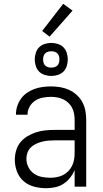

<svg xmlns="http://www.w3.org/2000/svg" viewBox="-20 -983 540 1011"><path d="M223 8Q191 8 160 0Q129 -8 105 -28.5Q81 -49 69.5 -79.5Q58 -110 58 -141Q58 -166 65 -190.5Q72 -215 87.5 -234Q103 -253 125 -266Q147 -279 170.5 -286.5Q194 -294 219 -296.5Q244 -299 268 -299H373V-352Q373 -368 370 -384.5Q367 -401 359.5 -415.5Q352 -430 340 -441.5Q328 -453 313 -460Q298 -467 281.5 -470Q265 -473 249 -473Q227 -473 205.5 -469Q184 -465 165.5 -453Q147 -441 136 -421.5Q125 -402 125 -381V-379H64V-381Q64 -403 71 -424.5Q78 -446 91 -464Q104 -482 122.5 -494.5Q141 -507 161.5 -514.5Q182 -522 204.5 -525Q227 -528 249 -528Q273 -528 297 -524Q321 -520 343 -510Q365 -500 383.5 -483.5Q402 -467 413.5 -445.5Q425 -424 429.5 -400Q434 -376 434 -352V0H373V-88Q364 -66 349 -47Q334 -28 314 -15Q294 -2 270.5 3Q247 8 223 8ZM246 -47Q263 -47 280.5 -50.5Q298 -54 313.5 -62Q329 -70 341 -83Q353 -96 360.5 -112Q368 -128 370.5 -145.5Q373 -163 373 -180V-244H268Q252 -244 235 -242.5Q218 -241 202 -237Q186 -233 170.5 -226Q155 -219 143 -207.5Q131 -196 125 -180Q119 -164 119 -147Q119 -124 129.5 -103Q140 -82 158.5 -69Q177 -56 200 -51.5Q223 -47 246 -47ZM250 -583Q233 -583 215.5 -588.5Q198 -594 186 -606Q174 -618 168.5 -635.5Q163 -653 163 -670Q163 -687 168.5 -704.5Q174 -722 186 -734Q198 -746 215.5 -751.5Q233 -757 250 -757Q267 -757 284.5 -751.5Q302 -746 314 -734Q326 -722 331.5 -704.5Q337 -687 337 -670Q337 -653 331.5 -635.5Q326 -618 314 -606Q302 -594 284.5 -588.5Q267 -583 250 -583ZM250 -627Q259 -627 267.5 -629.5Q276 -632 282 -638Q288 -644 290.5 -652.5Q293 -661 293 -670Q293 -679 290.5 -687.5Q288 -696 282 -702Q276 -708 267.5 -710.5Q259 -713 250 -713Q241 -713 232.5 -710.5Q224 -708 218 -702Q212 -696 209.5 -687.5Q207 -679 207 -670Q207 -661 209.5 -652.5Q212 -644 218 -638Q224 -632 232.5 -629.5Q241 -627 250 -627ZM241 -790 202 -820 313 -963 362 -927Z"/></svg>

Font: Iosevka Term Curly Light
Style: Regular
Weight: 300
Designer: Belleve Invis
Foundry: Belleve Invis
Version: Version 32.3.0